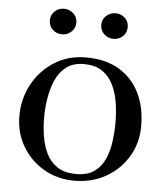

<svg xmlns="http://www.w3.org/2000/svg" viewBox="-53 -794 726 845"><g transform="rotate(5 310.0 -372.0)"><path d="M465 -266Q465 -307 459 -350Q453 -393 436 -430Q419 -467 387.5 -489.5Q356 -512 304 -512Q256 -512 225.5 -488Q195 -464 179 -425.5Q163 -387 156.5 -344.5Q150 -302 150 -264Q150 -222 156.5 -180.5Q163 -139 180 -104Q197 -69 229 -48Q261 -27 312 -27Q362 -27 392.5 -49Q423 -71 438.5 -107Q454 -143 459.5 -185Q465 -227 465 -266ZM579 -262Q579 -186 542.5 -126Q506 -66 444.5 -31.5Q383 3 307 3Q232 3 172 -31.5Q112 -66 76.5 -126Q41 -186 41 -260Q41 -337 76 -401Q111 -465 172 -503.5Q233 -542 311 -542Q397 -542 456.5 -507Q516 -472 547.5 -409Q579 -346 579 -262ZM255 -691Q255 -666 237.5 -650Q220 -634 196 -634Q172 -634 155 -650Q138 -666 138 -691Q138 -715 155 -731Q172 -747 196 -747Q220 -747 237.5 -731Q255 -715 255 -691ZM482 -691Q482 -666 465 -650Q448 -634 424 -634Q400 -634 382.5 -650Q365 -666 365 -691Q365 -715 382.5 -731Q400 -747 424 -747Q448 -747 465 -731Q482 -715 482 -691Z"/></g></svg>

Font: Kaisei HarunoUmi Medium
Style: Regular
Weight: 500
Designer: Font-Kai, 金井和夫
Foundry: KAZUO KANAI
Version: Version 5.003